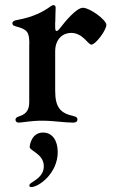

<svg xmlns="http://www.w3.org/2000/svg" viewBox="-20 -474 446 754"><path d="M53.6 7.5C67.1 7.5 100.5 0 144.9 0C191.8 0 230.8 7.5 267 7.5C274.5 7.5 284.1 5.7 284.1 -5C284.1 -12.4 279.5 -15.6 267.4 -18.5C217.7 -29.8 196.7 -51.5 196.7 -117.9V-272.4C196.7 -320.7 226.9 -344.8 258.9 -344.8C305.8 -344.8 325.3 -298.7 339.1 -298.7C355.1 -298.7 397.7 -355.1 397.7 -376.4C397.7 -396 332.4 -443.5 305.8 -443.5C279.5 -443.5 235.1 -388.5 215.2 -362.9C209.5 -355.5 206 -352.3 201.7 -352.3C195.7 -352.3 196.7 -367.5 196.7 -387.4L197.1 -387.8C197.1 -408.4 198.5 -429.3 198.5 -443.5C198.5 -450.6 195.3 -453.8 190.3 -453.8C186.4 -453.8 182.9 -452.4 178.3 -448.9C150.9 -428.3 110.4 -407.3 51.1 -396.3C36.6 -393.8 28.8 -391 28.8 -382.1C28.8 -375.4 33.7 -372.5 43.7 -370C89.1 -358.3 95.2 -346.2 95.2 -300.1L94.8 -299.7V-74.6C94.8 -49.4 88.8 -27.3 55.8 -17.4C44.7 -13.8 40.8 -9.9 40.8 -3.9C40.8 3.6 46.2 7.5 53.6 7.5ZM95.5 253.9C95.5 257.8 96.6 260.7 101.6 260.7C133.9 260.7 206.7 205.3 206.7 123.2C206.7 77.8 185.4 46.5 149.1 46.5C104.4 46.5 96.6 95.2 96.6 103.3C96.6 118.6 152 130.3 152 178.6C152 216.6 120 232.6 100.5 245.7C97.3 248.2 95.5 251.1 95.5 253.9Z"/></svg>

Font: Margiela Serif Medium
Style: Regular
Weight: 500
Designer: Andreas Faust, Stefan Endress
Version: Version 1.002;FEAKit 1.0